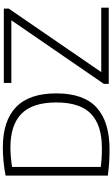

<svg xmlns="http://www.w3.org/2000/svg" viewBox="261 -1048 792 1354"><g transform="rotate(-90 657.0 -371.0)"><path d="M280 5.5Q234.5 5.5 191.8 3Q149 0.5 95.5 -6.5V-727.5Q143 -737 195.2 -742Q247.5 -747 294.5 -747Q482 -747 578.8 -653.8Q675.5 -560.5 675.5 -370Q675.5 -177 575.8 -85.8Q476 5.5 280 5.5ZM290 -48.5Q451 -48.5 531.2 -125.2Q611.5 -202 611.5 -370Q611.5 -537 532.2 -615.2Q453 -693.5 294 -693.5Q261.5 -693.5 227.2 -690.5Q193 -687.5 157 -682V-56.5Q185.5 -52.5 217 -50.5Q248.5 -48.5 290 -48.5ZM742.5 0V-34.5L1191 -687H749V-740H1273.5V-705.5L825.5 -53H1280V0Z"/></g></svg>

Font: Encode Sans SmExp Lt
Style: Regular
Weight: 300
Width: 6
Designer: Multiple Designers
Foundry: Impallari Type
Version: Version 3.002; ttfautohint (v1.8.3) -l 8 -r 50 -G 200 -x 14 